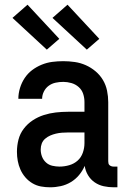

<svg xmlns="http://www.w3.org/2000/svg" viewBox="-20 -788 540 816"><path d="M193 8Q173 8 154 4.5Q135 1 118 -9Q101 -19 88 -34Q75 -49 67 -67Q59 -85 55.5 -104Q52 -123 52 -143Q52 -169 58.5 -194.5Q65 -220 81 -241Q97 -262 119 -276.5Q141 -291 166 -299Q191 -307 217 -310Q243 -313 269 -313H339V-354Q339 -372 333.5 -389Q328 -406 314.5 -418Q301 -430 283.5 -435Q266 -440 249 -440Q232 -440 216 -436.5Q200 -433 187 -423.5Q174 -414 166.5 -399Q159 -384 159 -368H58Q58 -391 65 -414Q72 -437 85 -456.5Q98 -476 116.5 -490Q135 -504 157 -513Q179 -522 202 -525Q225 -528 249 -528Q273 -528 297.5 -524.5Q322 -521 344.5 -511Q367 -501 386 -485Q405 -469 417.5 -448Q430 -427 435 -402.5Q440 -378 440 -354V-103Q440 -98 441 -93.5Q442 -89 445.5 -86Q449 -83 453.5 -81.5Q458 -80 463 -80H479V8H463Q442 8 421 3.5Q400 -1 382.5 -13Q365 -25 354 -43.5Q343 -62 340 -83Q331 -62 316 -44Q301 -26 281 -14Q261 -2 238.5 3Q216 8 193 8ZM233 -80Q254 -80 274.5 -86Q295 -92 310 -105.5Q325 -119 332 -139Q339 -159 339 -180V-225H269Q256 -225 243 -224Q230 -223 217.5 -220Q205 -217 193.5 -212Q182 -207 172 -198.5Q162 -190 157.5 -178Q153 -166 153 -153Q153 -137 158.5 -122.5Q164 -108 175.5 -97.5Q187 -87 202.5 -83.5Q218 -80 233 -80ZM349 -577 203 -712 267 -768 402 -623ZM179 -577 33 -712 97 -768 232 -623Z"/></svg>

Font: Iosevka SS18 Semibold
Style: Regular
Weight: 600
Monospace: yes
Designer: Belleve Invis
Foundry: Belleve Invis
Version: Version 25.1.1; ttfautohint (v1.8.4)